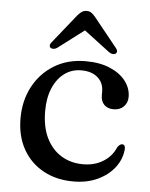

<svg xmlns="http://www.w3.org/2000/svg" viewBox="-51 -724 608 779"><g transform="rotate(5 253.0 -335.0)"><path d="M470.5 -349.5Q470.5 -326 455 -310.2Q439.5 -294.5 414 -294.5Q389 -294.5 375.2 -308.8Q361.5 -323 361.5 -346.5V-362.5Q361.5 -397.5 337 -419Q312.5 -440.5 270 -440.5Q231.5 -440.5 201.8 -418.8Q172 -397 155 -357.2Q138 -317.5 138 -264Q138 -198.5 160.2 -153.5Q182.5 -108.5 221.2 -85Q260 -61.5 309.5 -61.5Q357 -61.5 392 -83.5Q427 -105.5 442 -142Q448 -150 452.2 -153Q456.5 -156 461.5 -156Q468.5 -156 471.2 -150.5Q474 -145 473.5 -137.5Q470 -96 444 -62.2Q418 -28.5 375 -8.5Q332 11.5 276.5 11.5Q207 11.5 153.8 -17.8Q100.5 -47 70.8 -100.2Q41 -153.5 41 -225.5Q41 -297 71.2 -354.2Q101.5 -411.5 156.2 -445.2Q211 -479 285 -479Q342.5 -479 384 -461.2Q425.5 -443.5 448 -414Q470.5 -384.5 470.5 -349.5ZM290.5 -618.5H250.5L376.5 -523Q384 -518 391.2 -517.5Q398.5 -517 403 -520.5Q407.5 -524 407.5 -530Q407.5 -536 401.5 -543L306.5 -661Q298 -671.5 290 -677Q282 -682.5 271 -682.5Q259.5 -682.5 251.2 -677Q243 -671.5 234 -661L139.5 -543Q133.5 -536 133.5 -530Q133.5 -524 137.5 -520.5Q143 -517 150 -517.5Q157 -518 164.5 -523Z"/></g></svg>

Font: Fraunces 18pt
Style: Regular
Weight: 400
Version: Version 1.000;[b76b70a41]